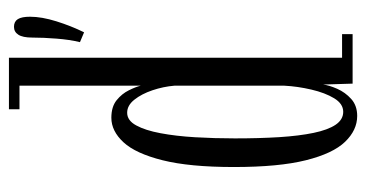

<svg xmlns="http://www.w3.org/2000/svg" viewBox="-210 -580 800 419"><g transform="rotate(-90 189.5 -370.0)"><path d="M307.5 -595Q313 -617.5 315.2 -646.2Q317.5 -675 317.5 -699Q317.5 -720 323.8 -729.5Q330 -739 341 -739Q352.5 -739 357.8 -730.5Q363 -722 363 -704Q363 -678.5 353 -646.5Q343 -614.5 329 -586ZM146.5 10Q115.5 10 90 -16.5Q64.5 -43 49.8 -102Q35 -161 35 -259Q35 -356 49.8 -414.8Q64.5 -473.5 89 -500Q113.5 -526.5 142.5 -526.5Q166.5 -526.5 180.8 -515Q195 -503.5 202.5 -488.2Q210 -473 212.5 -462.5V-727H161V-750H273.5V-23H325V0H217L215 -64.5Q213.5 -51.5 205.8 -33.8Q198 -16 183.5 -3Q169 10 146.5 10ZM155.5 -20.5Q173 -20.5 185 -40.2Q197 -60 204 -90Q211 -120 212.5 -149V-389Q210.5 -413 202.5 -436.8Q194.5 -460.5 182 -476.2Q169.5 -492 153.5 -492Q136.5 -492 125.8 -472.2Q115 -452.5 108.8 -419.2Q102.5 -386 100 -343.8Q97.5 -301.5 97.5 -257Q97.5 -203.5 100.2 -160Q103 -116.5 109.5 -85.2Q116 -54 127.2 -37.2Q138.5 -20.5 155.5 -20.5Z"/></g></svg>

Font: Imbue 48pt Light
Style: Regular
Weight: 300
Designer: Tyler Finck
Foundry: Etcetera Type Company
Version: Version 1.102